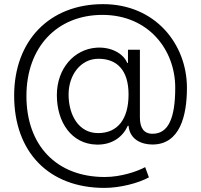

<svg xmlns="http://www.w3.org/2000/svg" viewBox="-20 -720 976 932"><path d="M486.9 192.1C562.5 192.1 650.6 169.4 702.8 141L684.7 91.3C646.3 112.2 566.8 139.2 488.6 139.2C253.9 139.2 108.3 -14.6 108.3 -253.9C108.3 -490.1 255.7 -647.7 477.3 -647.7C700.3 -647.7 830.6 -478.7 830.6 -294.4C830.6 -147.7 797.9 -70.7 720.5 -70.7C677.9 -70.7 659.1 -99.8 659.1 -149.5V-478.7H601.2V-414.4H597.7C579.5 -459.2 521 -493.3 448.5 -488.6C339.8 -481.2 256 -387.4 256 -258.5C256 -125 328.5 -21 448.5 -18.1C527.3 -16 577.8 -58.6 600.5 -109.7H604C609.7 -42.3 667.6 -18.5 719.8 -18.5C853.7 -18.5 887.4 -158.7 887.4 -293.7C887.4 -505.7 734 -699.9 480.1 -699.9C220.2 -699.9 48.7 -522.7 48.7 -255.7C48.7 17.4 216.3 192.1 486.9 192.1ZM456 -73.9C361.9 -73.9 312.9 -161.6 312.9 -261.4C312.9 -355.5 371.1 -434.7 457.7 -434.7C547.2 -434.7 604 -380.3 604 -261.4C604 -143.1 552.2 -73.9 456 -73.9Z"/></svg>

Font: TID UI Light
Style: Regular
Weight: 300
Designer: The TID Project Authors
Foundry: Bakken & Bæck
Version: Version 1.001;hotconv 1.0.109;makeotfexe 2.5.65596